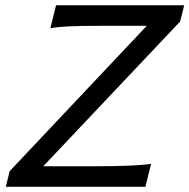

<svg xmlns="http://www.w3.org/2000/svg" viewBox="-20 -719 729 739"><path d="M673.3 -636.2 146.5 -79.1H346.7Q501.5 -79.1 561.5 -88.4L539.6 0H2.4L17.1 -60.1L544.9 -619.6H369.1Q291 -619.6 247.1 -617.7Q203.1 -615.7 173.8 -610.4L195.8 -698.7H689Z"/></svg>

Font: Lesson One
Style: Italic
Weight: 400
Italic angle: -14°
Designer: But Ko, Victor Gaultney, Annie Olsen, Julie Remington, Don Collingsworth, Eric Hays, Becca Hirsbrunner
Version: Version 1.100